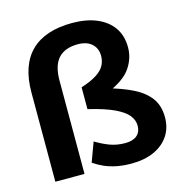

<svg xmlns="http://www.w3.org/2000/svg" viewBox="-110 -847 918 960"><g transform="rotate(-15 348.5 -367.0)"><path d="M62 0V-462Q62 -602 134.5 -673.5Q207 -745 348 -745Q421 -745 474.5 -722.5Q528 -700 557.5 -658Q587 -616 587 -555Q587 -497 551.5 -447Q516 -397 423 -360V-387Q505 -365 561 -337Q617 -309 646 -269Q675 -229 675 -170Q675 -115 648 -74.5Q621 -34 571.5 -11.5Q522 11 455 11Q411 11 377 4Q343 -3 315.5 -15Q288 -27 262 -45L299 -145Q337 -122 372.5 -109Q408 -96 450 -96Q490 -96 511 -114Q532 -132 532 -165Q532 -193 512.5 -218Q493 -243 444.5 -266Q396 -289 311 -309V-422Q361 -438 391 -457Q421 -476 433.5 -499Q446 -522 446 -549Q446 -588 420 -611.5Q394 -635 348 -635Q281 -635 247 -598Q213 -561 213 -483V0Z"/></g></svg>

Font: Mulish ExtraLight ExtraBold
Style: Regular
Weight: 800
Version: Version 3.603